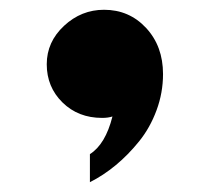

<svg xmlns="http://www.w3.org/2000/svg" viewBox="-20 -225 427 391"><path d="M75.2 -94.2Q75.2 -139.6 110.4 -172.4Q145.5 -205.1 191.9 -205.1Q243.2 -205.1 277.6 -168Q312 -130.9 312 -74.2Q312 -36.1 298.8 -0.5Q285.6 35.2 263.4 62.7Q241.2 90.3 215.8 111.3Q190.4 132.3 163.1 146V88.9Q194.8 68.8 209 12.2Q200.2 15.1 188 15.1Q139.2 15.1 107.2 -16.4Q75.2 -47.9 75.2 -94.2Z"/></svg>

Font: Copperplate CC
Style: Bold
Weight: 700
Designer: indestructible type*
Foundry: Cowboy Collective
Version: Version 1.000